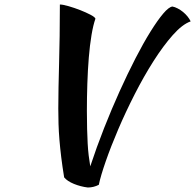

<svg xmlns="http://www.w3.org/2000/svg" viewBox="-20 -757 867 853"><path d="M419 64Q396 76 370 76Q338 72 308.5 60Q279 48 265 31Q257 -18 252 -59Q247 -100 244 -136.5Q241 -173 240 -206.5Q239 -240 239 -274Q239 -319 240 -369Q241 -419 242.5 -475.5Q244 -532 245 -596.5Q246 -661 246 -737Q259 -737 285 -729.5Q311 -722 336.5 -712Q362 -702 382 -691.5Q402 -681 404 -674Q394 -646 386.5 -601Q379 -556 374.5 -501Q370 -446 368 -385Q366 -324 366 -264Q366 -219 367 -183.5Q368 -148 369.5 -119.5Q371 -91 374 -66.5Q377 -42 381 -18Q409 -103 442.5 -188Q476 -273 511.5 -351.5Q547 -430 582 -498Q617 -566 648.5 -616.5Q680 -667 705 -696.5Q730 -726 746 -728Q757 -726 769.5 -719.5Q782 -713 793 -704Q804 -695 813 -684Q822 -673 827 -662Q790 -649 747.5 -601Q705 -553 662 -485.5Q619 -418 578.5 -338.5Q538 -259 505.5 -183Q473 -107 450 -41Q427 25 419 64Z"/></svg>

Font: Sweet Mavka Script
Style: Regular
Weight: 500
Designer: Pablo Impallari/Anastassiya Vishnevskaya
Foundry: Pablo Impallari/ Anastassiya Vishnevskaya
Version: Version 2.0/www.impallari.com/   behance.net/sweetcherry